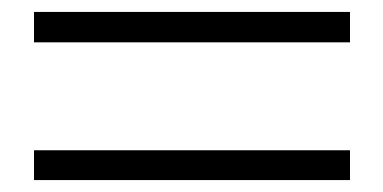

<svg xmlns="http://www.w3.org/2000/svg" viewBox="-20 -526 643 322"><path d="M567 -224H37V-274H567ZM567 -455H37V-506H567Z"/></svg>

Font: Noto Serif SC ExtraLight
Style: Bold
Weight: 700
Version: Version 2.002-H1;hotconv 1.1.0;makeotfexe 2.6.0